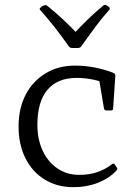

<svg xmlns="http://www.w3.org/2000/svg" viewBox="-20 -769 562 796"><path d="M432 -740Q438 -734 433 -728Q404 -696 376 -658.5Q348 -621 316 -576Q311 -570 303 -570H279Q271 -570 266 -576Q234 -621 205 -658Q176 -695 147 -727Q141 -733 149 -738Q151 -741 154.5 -743Q158 -745 161 -746Q169 -750 176 -745Q207 -720 239.5 -690Q272 -660 304 -626H283Q314 -660 345.5 -690Q377 -720 407 -745Q413 -751 421 -747Q424 -746 426.5 -744Q429 -742 432 -740ZM284 7Q217 7 165.5 -24.5Q114 -56 85.5 -113Q57 -170 57 -244Q57 -320 86.5 -376.5Q116 -433 169 -465Q222 -497 291 -497Q336 -497 378.5 -488Q421 -479 452 -466Q459 -462 458 -453L449 -319Q449 -311 440 -311H421Q412 -311 411 -320L390 -445L429 -418Q403 -431 368.5 -438.5Q334 -446 298 -446Q218 -446 176.5 -396.5Q135 -347 135 -252Q135 -191 157 -144Q179 -97 218.5 -70.5Q258 -44 308 -44Q350 -44 383.5 -55.5Q417 -67 444 -88Q451 -94 456 -87L464 -75Q469 -69 463 -62Q432 -29 385.5 -11Q339 7 284 7Z"/></svg>

Font: Hahmlet Light
Style: Regular
Weight: 300
Designer: Minjoo Ham & Mark Frömberg
Foundry: hypertype
Version: Version 1.002